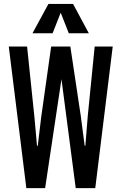

<svg xmlns="http://www.w3.org/2000/svg" viewBox="-20 -973 628 993"><path d="M116.2 0 25.4 -732.4H120.1L158.2 -365.7L171.4 -218.8H175.3L192.9 -366.2L244.6 -732.4H275.4H322.8H343.8L397.5 -375L418 -218.8H421.4L434.1 -375L469.7 -732.4H563L472.7 0H371.6L297.9 -563.5L213.4 0ZM147.9 -800.8 230.5 -952.6H357.9L439.5 -800.8H335.9L293.9 -907.2L252 -800.8Z"/></svg>

Font: Antonio SemiBold
Style: Regular
Weight: 600
Designer: Vernon Adams
Foundry: Vernon Adams
Version: Version 1.002